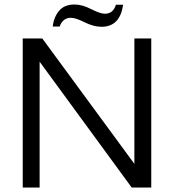

<svg xmlns="http://www.w3.org/2000/svg" viewBox="-20 -833 773 853"><path d="M577 -662H652V0H565L156 -559V0H81V-662H168L577 -105ZM495 -812H527Q513 -714 431 -714Q396 -714 356 -734Q316 -754 295 -754Q259 -754 245 -715H214Q219 -757 242.5 -785Q266 -813 311 -813Q345 -813 385 -792.5Q425 -772 446 -772Q483 -772 495 -812Z"/></svg>

Font: Questrial
Style: Regular
Weight: 400
Designer: Joe Prince
Foundry: Joe Prince
Version: Version 1.002